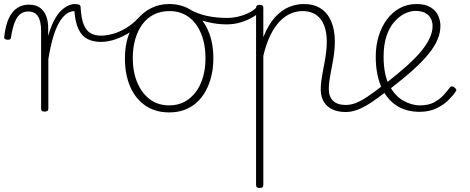

<svg xmlns="http://www.w3.org/2000/svg" viewBox="-66 -539 2333 953"><path d="M155 15Q146 15 142 11.5Q138 8 138 0V-385Q138 -435 122 -458.5Q106 -482 74 -482Q53 -482 36 -470Q19 -458 7.5 -429.5Q-4 -401 -12 -351Q-12 -346 -17 -343.5Q-22 -341 -32 -342Q-38 -343 -42.5 -347Q-47 -351 -45 -356Q-39 -412 -22.5 -447.5Q-6 -483 19.5 -499.5Q45 -516 77 -516Q97 -516 113 -510.5Q129 -505 142 -492.5Q155 -480 163 -460Q171 -440 173 -411V-361Q187 -409 203.5 -439.5Q220 -470 238 -487Q256 -504 273.5 -511.5Q291 -519 306 -519Q312 -519 315.5 -513.5Q319 -508 318.5 -501.5Q318 -495 314.5 -489.5Q311 -484 305 -484Q285 -484 266.5 -472Q248 -460 230.5 -432Q213 -404 199 -358.5Q185 -313 174 -246V0Q174 8 169.5 11.5Q165 15 155 15Z M435 -331Q397 -331 369 -345Q341 -359 324.5 -392.5Q308 -426 303 -485L305 -519Q320 -519 327 -515.5Q334 -512 334 -504Q337 -447 350 -416Q363 -385 385 -373.5Q407 -362 435 -362Q462 -362 494.5 -371Q527 -380 559.5 -399.5Q592 -419 620 -449Q628 -457 634.5 -455.5Q641 -454 642.5 -447Q644 -440 637 -432Q617 -405 582.5 -381.5Q548 -358 509 -344.5Q470 -331 435 -331Z M774 19Q705 19 655.5 -15Q606 -49 580 -109.5Q554 -170 554 -250Q554 -310 570.5 -359.5Q587 -409 616.5 -444.5Q646 -480 686 -499.5Q726 -519 774 -519Q839 -519 888.5 -485Q938 -451 965.5 -390.5Q993 -330 993 -250Q993 -202 983 -161Q973 -120 954.5 -86.5Q936 -53 909.5 -29.5Q883 -6 849 6.5Q815 19 774 19ZM774 -16Q817 -16 849.5 -33.5Q882 -51 905.5 -82Q929 -113 941.5 -156Q954 -199 954 -250Q954 -319 932 -372.5Q910 -426 870 -455Q830 -484 774 -484Q733 -484 699 -467.5Q665 -451 641.5 -419.5Q618 -388 605.5 -345Q593 -302 593 -250Q593 -182 615.5 -129Q638 -76 678 -46Q718 -16 774 -16Z M1059 -418Q1011 -418 962.5 -430Q914 -442 862 -471Q855 -473 854 -478Q853 -483 855 -488Q857 -493 861.5 -495Q866 -497 872 -494Q915 -470 961.5 -460Q1008 -450 1061 -450Q1088 -450 1116 -456.5Q1144 -463 1169.5 -475.5Q1195 -488 1210 -505Q1216 -511 1220.5 -510.5Q1225 -510 1228.5 -505.5Q1232 -501 1231.5 -494.5Q1231 -488 1226 -481Q1202 -460 1174 -446Q1146 -432 1117.5 -425Q1089 -418 1059 -418Z M1222 394Q1213 394 1209 390.5Q1205 387 1205 379V-500Q1205 -508 1209.5 -511.5Q1214 -515 1223 -515Q1233 -515 1237 -511.5Q1241 -508 1241 -500V-355Q1267 -419 1300 -454.5Q1333 -490 1369.5 -504.5Q1406 -519 1442 -519Q1492 -519 1526 -497Q1560 -475 1578 -433Q1596 -391 1596 -333Q1596 -306 1593 -280.5Q1590 -255 1585.5 -230.5Q1581 -206 1576.5 -183Q1572 -160 1569 -138.5Q1566 -117 1566 -97Q1566 -59 1587.5 -38.5Q1609 -18 1651 -18Q1658 -18 1661.5 -12.5Q1665 -7 1665 -0.5Q1665 6 1661.5 11.5Q1658 17 1651 17Q1591 17 1558.5 -13Q1526 -43 1526 -96Q1526 -117 1529 -139Q1532 -161 1536.5 -184.5Q1541 -208 1545.5 -232.5Q1550 -257 1553 -282Q1556 -307 1556 -331Q1556 -405 1525 -444.5Q1494 -484 1435 -484Q1406 -484 1377.5 -472Q1349 -460 1323 -433.5Q1297 -407 1276 -364Q1255 -321 1241 -262V379Q1241 387 1236.5 390.5Q1232 394 1222 394Z M1651 17Q1642 17 1637 11.5Q1632 6 1632 -0.5Q1632 -7 1637 -12.5Q1642 -18 1651 -18Q1674 -18 1699.5 -27.5Q1725 -37 1758.5 -59.5Q1792 -82 1839 -119Q1844 -124 1850 -121.5Q1856 -119 1860 -113.5Q1864 -108 1864 -101.5Q1864 -95 1858 -90Q1810 -52 1773 -28Q1736 -4 1706.5 6.5Q1677 17 1651 17Z M2017 16Q1947 16 1898.5 -17.5Q1850 -51 1824.5 -112.5Q1799 -174 1799 -258Q1799 -312 1813.5 -359.5Q1828 -407 1855 -443Q1882 -479 1919 -499Q1956 -519 2002 -519Q2045 -519 2071 -503Q2097 -487 2108.5 -462Q2120 -437 2120 -411Q2120 -378 2106.5 -344.5Q2093 -311 2063 -273.5Q2033 -236 1985.5 -193Q1938 -150 1869 -97L1846 -123Q1911 -174 1956 -214.5Q2001 -255 2028 -289Q2055 -323 2068 -352.5Q2081 -382 2081 -408Q2081 -445 2058.5 -465Q2036 -485 1997 -485Q1971 -485 1943 -471.5Q1915 -458 1890.5 -430Q1866 -402 1852 -359Q1838 -316 1838 -258Q1838 -169 1866 -116Q1894 -63 1935.5 -39.5Q1977 -16 2019 -16Q2062 -16 2090.5 -32Q2119 -48 2138 -69.5Q2157 -91 2168 -106Q2173 -111 2178.5 -110Q2184 -109 2190 -105Q2195 -101 2198 -95.5Q2201 -90 2195 -84Q2183 -65 2158.5 -41Q2134 -17 2098.5 -0.5Q2063 16 2017 16Z"/></svg>

Font: Playwrite HR Lijeva Thin
Style: Regular
Weight: 250
Designer: Veronika Burian, José Scaglione
Foundry: TypeTogether
Version: Version 1.002